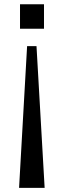

<svg xmlns="http://www.w3.org/2000/svg" viewBox="-20 -755 297 899"><path d="M150.9 -539.1 189 124.5H69.3L106.9 -539.1ZM186 -734.9V-620.6H73.7V-734.9Z"/></svg>

Font: Antonio Medium
Style: Regular
Weight: 500
Designer: Vernon Adams
Foundry: Vernon Adams
Version: Version 1.002